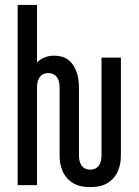

<svg xmlns="http://www.w3.org/2000/svg" viewBox="-20 -755 565 783"><path d="M348 8Q331 8 314 5Q297 2 282 -6Q267 -14 255 -27Q243 -40 236 -55.5Q229 -71 226 -87.5Q223 -104 223 -121V-399Q223 -409 221 -419.5Q219 -430 213 -439Q207 -448 197.5 -452.5Q188 -457 177 -457Q166 -457 156.5 -452.5Q147 -448 141 -439Q135 -430 133 -419.5Q131 -409 131 -399V0H52V-735H131V-500Q144 -514 162.5 -521Q181 -528 201 -528Q216 -528 231.5 -524Q247 -520 259 -510.5Q271 -501 279.5 -487.5Q288 -474 293 -459.5Q298 -445 300 -429.5Q302 -414 302 -399V-121Q302 -111 304 -100.5Q306 -90 312 -81Q318 -72 327.5 -67.5Q337 -63 348 -63Q359 -63 368.5 -67.5Q378 -72 384 -81Q390 -90 392 -100.5Q394 -111 394 -121V-520H473V-121Q473 -104 470 -87.5Q467 -71 460 -55.5Q453 -40 441 -27Q429 -14 414 -6Q399 2 382 5Q365 8 348 8Z"/></svg>

Font: Iosevka Pride
Style: Regular
Weight: 400
Monospace: yes
Designer: Belleve Invis
Foundry: Belleve Invis
Version: Version 30.3.1; ttfautohint (v1.8.4)